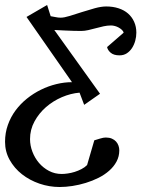

<svg xmlns="http://www.w3.org/2000/svg" viewBox="-30 -520 566 769"><path d="M516.1 -389.2Q516.1 -373 511.7 -356.9Q507.3 -340.8 498.8 -327.6Q490.2 -314.5 477.8 -306.4Q465.3 -298.3 448.7 -298.3Q425.8 -298.3 413.6 -308.6Q401.4 -318.8 398.9 -331.5L465.3 -389.2Q463.9 -395 458.5 -400.1Q453.1 -405.3 445.8 -409.4Q438.5 -413.6 430.2 -415.8Q421.9 -418 414.6 -418Q399.9 -418 384.5 -414.6Q369.1 -411.1 353.8 -407Q338.4 -402.8 323.5 -399.4Q308.6 -396 294.9 -396Q282.2 -396 263.9 -396.5Q245.6 -397 228.5 -397.9Q209 -398.9 187.5 -399.9L370.6 -144.5L307.1 -100.1L288.6 -148.9Q253.4 -146 218 -130.9Q182.6 -115.7 154.3 -91.1Q126 -66.4 108.2 -33.7Q90.3 -1 90.3 37.1Q90.3 63 99.9 87.9Q109.4 112.8 126.2 132.6Q143.1 152.3 166.3 164.6Q189.5 176.8 217.3 176.8Q227.5 176.8 241.2 174.8Q254.9 172.9 269 168.5Q283.2 164.1 296.4 157.2Q309.6 150.4 318.8 141.1L347.7 42Q357.9 39.1 371.1 34.9Q384.3 30.8 393.6 30.8Q407.7 30.8 418 35.2Q428.2 39.6 434.8 46.9Q441.4 54.2 444.6 63.5Q447.8 72.8 447.8 82Q447.8 106.4 436.8 127Q425.8 147.5 407.2 163.8Q388.7 180.2 364.3 192.4Q339.8 204.6 313.5 212.6Q287.1 220.7 260 224.9Q232.9 229 209 229Q167.5 229 128.2 215.6Q88.9 202.1 58.1 178Q27.3 153.8 8.8 120.6Q-9.8 87.4 -9.8 47.9Q-9.8 12.2 1.5 -19.5Q12.7 -51.3 32.2 -77.6Q51.8 -104 77.9 -125Q104 -146 133.8 -160.6Q163.6 -175.3 195.6 -183.1Q227.5 -190.9 258.3 -190.9L76.2 -452.1L158.7 -500L172.9 -455.1Q183.6 -453.6 193.1 -451.4Q202.6 -449.2 212.9 -449.2Q227.1 -449.2 249.8 -456.3Q272.5 -463.4 298.3 -471.7Q324.2 -480 349.9 -487.1Q375.5 -494.1 395.5 -494.1Q422.4 -494.1 444.8 -486.8Q467.3 -479.5 482.9 -465.8Q498.5 -452.1 507.3 -432.6Q516.1 -413.1 516.1 -389.2Z"/></svg>

Font: Charis SIL
Style: Italic
Weight: 400
Italic angle: -11°
Foundry: SIL International
Version: Version 4.112